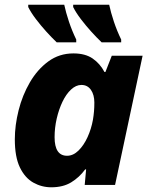

<svg xmlns="http://www.w3.org/2000/svg" viewBox="-20 -786 640 816"><path d="M198 10Q157 10 121.5 -10Q86 -30 64.5 -74.5Q43 -119 43 -194Q43 -253 59 -317Q75 -381 107 -436Q139 -491 185.5 -525Q232 -559 292 -559Q342 -559 373.5 -537.5Q405 -516 424 -480H428L455 -549H586L469 0H340L346 -66H342Q317 -32 282.5 -11Q248 10 198 10ZM265 -124Q291 -124 313.5 -146Q336 -168 352 -203Q368 -238 375 -277Q378 -295 379.5 -312.5Q381 -330 381 -350Q381 -383 366.5 -404Q352 -425 326 -425Q303 -425 282 -405.5Q261 -386 245.5 -353.5Q230 -321 221 -282Q212 -243 212 -203Q212 -124 265 -124ZM412 -606Q391 -626 367.5 -652Q344 -678 323.5 -705Q303 -732 291 -756V-766H444Q451 -733 464 -694Q477 -655 495 -618V-606ZM221 -606Q200 -626 176.5 -652Q153 -678 132.5 -705Q112 -732 100 -756V-766H253Q260 -733 273 -694Q286 -655 304 -618V-606Z"/></svg>

Font: Noto Sans ExtraBold
Style: Italic
Weight: 800
Italic angle: -12°
Designer: Monotype Design Team
Foundry: Monotype Imaging Inc.
Version: Version 2.013; ttfautohint (v1.8.4.7-5d5b)